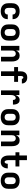

<svg xmlns="http://www.w3.org/2000/svg" viewBox="2304 -3088 791 5440"><g transform="rotate(90 2700.0 -367.5)"><path d="M297 8Q267 8 237.5 3Q208 -2 181 -14.5Q154 -27 132 -48Q110 -69 96 -95Q82 -121 76.5 -150.5Q71 -180 71 -210V-310Q71 -340 76.5 -369.5Q82 -399 96 -425Q110 -451 132 -472Q154 -493 181 -505.5Q208 -518 237.5 -523Q267 -528 297 -528Q325 -528 353 -524Q381 -520 407 -509.5Q433 -499 455 -481.5Q477 -464 492.5 -440.5Q508 -417 515.5 -389.5Q523 -362 523 -334V-328H391V-331Q391 -349 384.5 -366.5Q378 -384 364.5 -396Q351 -408 333 -413Q315 -418 297 -418Q277 -418 257.5 -410Q238 -402 225.5 -386.5Q213 -371 208 -350.5Q203 -330 203 -310V-210Q203 -190 208 -169.5Q213 -149 225.5 -133.5Q238 -118 257.5 -110Q277 -102 297 -102Q315 -102 333 -107Q351 -112 364.5 -124Q378 -136 384.5 -153.5Q391 -171 391 -189V-192H523V-186Q523 -158 515.5 -130.5Q508 -103 492.5 -79.5Q477 -56 455 -38.5Q433 -21 407 -10.5Q381 0 353 4Q325 8 297 8Z M900 8Q870 8 840 3Q810 -2 783 -14.5Q756 -27 733.5 -47.5Q711 -68 696.5 -94.5Q682 -121 676.5 -150.5Q671 -180 671 -210V-310Q671 -340 676.5 -369.5Q682 -399 696.5 -425.5Q711 -452 733.5 -472.5Q756 -493 783 -505.5Q810 -518 840 -523Q870 -528 900 -528Q930 -528 960 -523Q990 -518 1017 -505.5Q1044 -493 1066.5 -472.5Q1089 -452 1103.5 -425.5Q1118 -399 1123.5 -369.5Q1129 -340 1129 -310V-210Q1129 -180 1123.5 -150.5Q1118 -121 1103.5 -94.5Q1089 -68 1066.5 -47.5Q1044 -27 1017 -14.5Q990 -2 960 3Q930 8 900 8ZM900 -102Q921 -102 940.5 -109.5Q960 -117 973.5 -133Q987 -149 992 -169Q997 -189 997 -210V-310Q997 -331 992 -351Q987 -371 973.5 -387Q960 -403 940.5 -410.5Q921 -418 900 -418Q879 -418 859.5 -410.5Q840 -403 826.5 -387Q813 -371 808 -351Q803 -331 803 -310V-210Q803 -189 808 -169Q813 -149 826.5 -133Q840 -117 859.5 -109.5Q879 -102 900 -102Z M1279 0V-520H1411V-426Q1420 -448 1433.5 -468Q1447 -488 1466.5 -502Q1486 -516 1509.5 -522Q1533 -528 1557 -528Q1583 -528 1608 -520.5Q1633 -513 1653 -497Q1673 -481 1686.5 -458.5Q1700 -436 1707.5 -411.5Q1715 -387 1718 -361.5Q1721 -336 1721 -310V0H1589V-310Q1589 -330 1585 -349.5Q1581 -369 1569 -385Q1557 -401 1538.5 -409.5Q1520 -418 1500 -418Q1480 -418 1461.5 -409.5Q1443 -401 1431 -385Q1419 -369 1415 -349.5Q1411 -330 1411 -310V0Z M2133 0H2001V-372H1879V-483H2001V-558Q2001 -582 2004.5 -606Q2008 -630 2018 -652Q2028 -674 2044 -692Q2060 -710 2081 -722Q2102 -734 2125.5 -738.5Q2149 -743 2173 -743Q2195 -743 2216.5 -740Q2238 -737 2257.5 -728.5Q2277 -720 2294 -706Q2311 -692 2322.5 -674Q2334 -656 2339.5 -635Q2345 -614 2345 -592V-591H2213Q2213 -599 2210.5 -607Q2208 -615 2202.5 -621Q2197 -627 2189 -630Q2181 -633 2173 -633Q2161 -633 2152.5 -624.5Q2144 -616 2139.5 -605Q2135 -594 2134 -582Q2133 -570 2133 -558V-483H2299V-372H2133Z M2540 0V-520H2672V-412Q2680 -435 2692 -456.5Q2704 -478 2722 -494.5Q2740 -511 2763.5 -519.5Q2787 -528 2811 -528Q2833 -528 2854.5 -521.5Q2876 -515 2892 -500Q2908 -485 2918 -465.5Q2928 -446 2933.5 -425Q2939 -404 2941 -382Q2943 -360 2943 -338H2811Q2811 -352 2809 -365.5Q2807 -379 2801 -391Q2795 -403 2783.5 -410.5Q2772 -418 2758 -418Q2743 -418 2728.5 -411.5Q2714 -405 2704 -393Q2694 -381 2687.5 -366.5Q2681 -352 2677.5 -337Q2674 -322 2673 -306.5Q2672 -291 2672 -276V0Z M3300 8Q3270 8 3240 3Q3210 -2 3183 -14.5Q3156 -27 3133.5 -47.5Q3111 -68 3096.5 -94.5Q3082 -121 3076.5 -150.5Q3071 -180 3071 -210V-310Q3071 -340 3076.5 -369.5Q3082 -399 3096.5 -425.5Q3111 -452 3133.5 -472.5Q3156 -493 3183 -505.5Q3210 -518 3240 -523Q3270 -528 3300 -528Q3330 -528 3360 -523Q3390 -518 3417 -505.5Q3444 -493 3466.5 -472.5Q3489 -452 3503.5 -425.5Q3518 -399 3523.5 -369.5Q3529 -340 3529 -310V-210Q3529 -180 3523.5 -150.5Q3518 -121 3503.5 -94.5Q3489 -68 3466.5 -47.5Q3444 -27 3417 -14.5Q3390 -2 3360 3Q3330 8 3300 8ZM3300 -102Q3321 -102 3340.5 -109.5Q3360 -117 3373.5 -133Q3387 -149 3392 -169Q3397 -189 3397 -210V-310Q3397 -331 3392 -351Q3387 -371 3373.5 -387Q3360 -403 3340.5 -410.5Q3321 -418 3300 -418Q3279 -418 3259.5 -410.5Q3240 -403 3226.5 -387Q3213 -371 3208 -351Q3203 -331 3203 -310V-210Q3203 -189 3208 -169Q3213 -149 3226.5 -133Q3240 -117 3259.5 -109.5Q3279 -102 3300 -102Z M3679 0V-520H3811V-426Q3820 -448 3833.5 -468Q3847 -488 3866.5 -502Q3886 -516 3909.5 -522Q3933 -528 3957 -528Q3983 -528 4008 -520.5Q4033 -513 4053 -497Q4073 -481 4086.5 -458.5Q4100 -436 4107.5 -411.5Q4115 -387 4118 -361.5Q4121 -336 4121 -310V0H3989V-310Q3989 -330 3985 -349.5Q3981 -369 3969 -385Q3957 -401 3938.5 -409.5Q3920 -418 3900 -418Q3880 -418 3861.5 -409.5Q3843 -401 3831 -385Q3819 -369 3815 -349.5Q3811 -330 3811 -310V0Z M4568 8Q4540 8 4513 1Q4486 -6 4463.5 -22Q4441 -38 4425.5 -61Q4410 -84 4400.5 -110Q4391 -136 4388 -163.5Q4385 -191 4385 -219V-410H4293V-520H4385V-735H4516V-520H4696V-410H4516V-219Q4516 -207 4517 -195.5Q4518 -184 4519.5 -172.5Q4521 -161 4524 -149.5Q4527 -138 4532.5 -128Q4538 -118 4547 -110Q4556 -102 4568 -102Q4582 -102 4593 -112Q4604 -122 4609.5 -135Q4615 -148 4617 -162Q4619 -176 4619 -190V-192H4751V-188Q4751 -163 4746 -138Q4741 -113 4730.5 -90Q4720 -67 4703.5 -47.5Q4687 -28 4665 -15Q4643 -2 4618 3Q4593 8 4568 8Z M5100 8Q5070 8 5040 3Q5010 -2 4983 -14.5Q4956 -27 4933.5 -47.5Q4911 -68 4896.5 -94.5Q4882 -121 4876.5 -150.5Q4871 -180 4871 -210V-310Q4871 -340 4876.5 -369.5Q4882 -399 4896.5 -425.5Q4911 -452 4933.5 -472.5Q4956 -493 4983 -505.5Q5010 -518 5040 -523Q5070 -528 5100 -528Q5130 -528 5160 -523Q5190 -518 5217 -505.5Q5244 -493 5266.5 -472.5Q5289 -452 5303.5 -425.5Q5318 -399 5323.5 -369.5Q5329 -340 5329 -310V-210Q5329 -180 5323.5 -150.5Q5318 -121 5303.5 -94.5Q5289 -68 5266.5 -47.5Q5244 -27 5217 -14.5Q5190 -2 5160 3Q5130 8 5100 8ZM5100 -102Q5121 -102 5140.5 -109.5Q5160 -117 5173.5 -133Q5187 -149 5192 -169Q5197 -189 5197 -210V-310Q5197 -331 5192 -351Q5187 -371 5173.5 -387Q5160 -403 5140.5 -410.5Q5121 -418 5100 -418Q5079 -418 5059.5 -410.5Q5040 -403 5026.5 -387Q5013 -371 5008 -351Q5003 -331 5003 -310V-210Q5003 -189 5008 -169Q5013 -149 5026.5 -133Q5040 -117 5059.5 -109.5Q5079 -102 5100 -102Z"/></g></svg>

Font: Iosevka Extrabold Extended
Style: Regular
Weight: 800
Width: 7
Monospace: yes
Designer: Belleve Invis
Foundry: Belleve Invis
Version: Version 32.5.0; ttfautohint (v1.8.4)